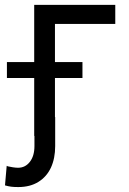

<svg xmlns="http://www.w3.org/2000/svg" viewBox="-71 -550 523 777"><path d="M395.5 -453.1H151.4V0H67.4V-530.3H395.5ZM-43 -298.8H262.7V-234.4H-43ZM152.3 -76.2V41Q152.3 90.8 135.3 127.9Q118.2 165 84.5 186Q50.8 207 2.9 207Q-13.7 207 -25.4 205.6Q-37.1 204.1 -50.8 200.2L-43.9 121.1Q-43 121.1 -42 121.6Q-41 122.1 -40 123Q-32.2 125 -19 127Q-5.9 128.9 2 128.9Q31.2 128.9 49.8 105Q68.4 81.1 68.4 41V-76.2Z"/></svg>

Font: WEMIX Pretendard Variable
Style: Regular
Weight: 400
Designer: Base glyphs from Inter by Rasmus Andersson; Hangeul glyphs from Noto Sans CJK(Source Han Sans) by Jang Soo-young and Kan
Foundry: Kil Hyung-jin
Version: Version 1.000;Glyphs 3.2 (3208)